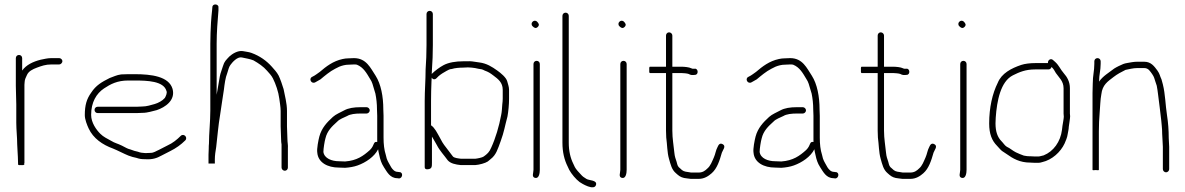

<svg xmlns="http://www.w3.org/2000/svg" viewBox="-20 -745 5239 849"><path d="M50 -488V-365C50 -338.8 52 -309.8 52 -283V-202C52 -171.3 56 -138.3 56 -108C56 -95.2 59 -61.4 59 -51C59 -43.2 60 -26.1 60 -18C60 -15.3 64 -14.3 72 -15C82.7 -14.3 88 -15.3 88 -18V-19H85C87 -20.3 88 -22 88 -24V-370C88 -374 88.3 -378.3 89 -383C89 -392.4 95.3 -405.6 99 -413C106.4 -430.2 124.3 -438.9 143.5 -446C163.5 -453.4 181.4 -460 207 -460H242C248.8 -460 256 -467.5 256 -474.5C256 -481.5 248.8 -488 242 -488H207C189.1 -488 174.8 -483.7 160 -481C125.9 -472.5 95.8 -458 78 -433V-488C78 -495.9 71.9 -502 64 -502C56.1 -502 50 -495.9 50 -488Z M412 -245H585C593 -245 601.3 -245.3 610 -246C633.3 -246 654.1 -253.8 673 -258C709.8 -270.3 756.9 -301.1 743 -352C726.5 -407.2 650 -417 575 -417H547C536.3 -417 526 -416.7 516 -416C495 -413.4 482.2 -405.7 465 -400C430 -382.5 404.2 -367.8 383 -335C363.3 -307.7 355 -280.1 355 -236C355 -216.8 364.9 -192.3 372 -177C392.5 -133 433.1 -105 480 -88C500.7 -79.7 528 -65 548 -57L566 -51L583 -47C596.3 -42.6 603.7 -41 622 -41C654.3 -38.7 674.1 -46 694 -57L733 -77C758.3 -89.6 780.3 -105.3 799 -124C812.3 -137.3 792.3 -157.3 779 -144C762.7 -127.7 743.5 -112 721 -102L682 -82C670.9 -77.6 660.4 -69 646 -69C638.7 -68.3 631 -68 623 -68C607.2 -69.3 602 -69.5 590 -74L574 -78C568 -80 562.3 -82 557 -84C540.3 -88.2 537.6 -92.2 519 -101C499.3 -110.8 487.6 -112.2 472 -122C453.7 -132.2 437.5 -139.5 423.5 -153.5C406 -171 383 -202.4 383 -237C383 -292.9 406.2 -331.5 440 -354C468.9 -373.2 498.6 -389 547 -389H575C631.2 -389 703.5 -386.8 716 -343C720.5 -333.9 712.6 -318.6 709 -312C698.6 -299.8 680 -289.6 664 -285C647.3 -280.8 630.1 -274 608 -274C600 -273.3 592.3 -273 585 -273H412C404.1 -273 398 -266.9 398 -259C398 -251.1 404.1 -245 412 -245Z M919 -713 918 -701C916.2 -679.5 914.2 -669.6 913 -645C911.5 -614.2 910 -584.7 910 -551V-256C910 -206.3 904 -155.4 904 -110C903.3 -104.7 903 -97 903 -87C902.3 -76.3 902 -67.7 902 -61V-22H930V-41C930 -57 933 -77.9 936 -95C941.3 -140 945.6 -192.7 953 -235C957 -258.1 965.9 -326 970 -348C973.3 -374.5 976.4 -400.6 985 -422C988.9 -433.7 992.1 -449.4 999 -458C1007 -469.1 1029 -495 1049 -491C1066.8 -487 1086 -484.4 1101 -478C1123.4 -465.2 1144.9 -450.8 1161 -432C1170.1 -421.6 1180.1 -411.8 1187 -398C1199.2 -373.7 1211.3 -338.9 1215 -309C1217 -292.6 1221 -272.1 1221 -254V-186C1221 -172 1223 -143.4 1223 -129C1223 -121 1223.7 -113.3 1225 -106V-4C1225 3.7 1232 10 1239.5 10C1247 10 1253 3.7 1253 -4V-90C1254.3 -101.9 1251 -116.1 1251 -129C1251 -143.3 1249 -172 1249 -186V-254C1249 -289.6 1239.4 -321.4 1234 -351C1229.7 -366.8 1218.5 -397.9 1212 -411C1203.3 -427.1 1193 -437.4 1182 -450C1158.3 -476.6 1128.7 -497.7 1092 -511C1078.7 -515.9 1068.2 -515.8 1054 -519C1031.3 -522.5 1007 -507 994 -495C979.9 -479.6 972 -473.9 966 -453C961.9 -438 954.6 -422.4 952 -407C947.3 -378.5 943.4 -356.8 938 -326V-552C938 -602.7 942.4 -655.3 946 -699V-711C946.7 -715 945.7 -718.3 943 -721C935.1 -728.9 919 -725.7 919 -713Z M1601 -271H1574C1545.2 -271 1520.7 -267.2 1502 -257C1486.4 -248.3 1465.1 -240.1 1452 -228C1426 -204.3 1402.3 -179.5 1392 -141C1388.2 -126.8 1380 -86.4 1383 -70C1386.7 -25.6 1429.5 -4 1478 -4C1486.7 -3.3 1496 -3 1506 -3C1525.7 -4.3 1545.2 -7.6 1561.5 -13.5C1597.2 -26.3 1635.4 -51.7 1652 -85L1654 -73C1657.7 -54.7 1662.2 -34.5 1670 -19L1678 -5C1691.2 14.9 1704.4 43 1737 43L1744 44C1760.6 44 1764.2 16 1746 16L1739 15C1724.8 15 1716.1 4.1 1710 -5C1703.4 -18.3 1695 -29 1690 -44L1686 -60C1678.7 -81.9 1676 -108.9 1676 -136V-233C1676 -242.3 1675.7 -251.7 1675 -261C1675 -318.3 1664.5 -373.1 1641 -410C1618.6 -443.6 1600.4 -488 1545 -488C1536.3 -488 1528 -487.7 1520 -487C1512 -487 1503.7 -486 1495 -484C1452.6 -474.9 1422.3 -451.2 1394 -427L1380 -417C1374.7 -412.8 1367 -408.5 1360 -405C1343.7 -396.8 1357 -371.8 1374 -381C1381.7 -385.4 1389.3 -389.2 1397 -394C1415.9 -409.8 1439.4 -429.7 1462 -441L1480 -450C1492.2 -454.9 1506.8 -459 1522 -459C1529.3 -459.7 1537 -460 1545 -460C1551 -460 1555.3 -459.7 1558 -459C1587.5 -447.2 1601.2 -421.3 1617 -395C1624.9 -384.5 1630.1 -365.3 1634 -351L1640 -331C1644.3 -309.4 1647 -286.5 1647 -261C1647.7 -251.7 1648 -242.3 1648 -233V-117C1640.7 -119 1635.7 -116.3 1633 -109L1628 -98C1625.3 -92.7 1621.3 -87.3 1616 -82C1586.6 -55.5 1558.3 -35 1506 -31C1496 -31 1487 -31.3 1479 -32C1446.9 -32 1414 -44.7 1410 -73C1410 -87.8 1415.5 -121.6 1419 -133C1426.8 -166.7 1448.8 -187 1471 -207C1481.2 -218.5 1501.6 -225.3 1515 -232C1528.8 -240.6 1551.9 -243 1574 -243H1601C1608.1 -243 1615 -249.6 1615 -257C1615 -264.4 1608.1 -271 1601 -271Z M2028 -446C2034.7 -446 2041.7 -446.3 2049 -447C2059.6 -447 2072 -445.3 2081 -444L2095 -441C2107.6 -439.2 2112.3 -439 2123 -433C2140.4 -426.7 2147.2 -422.1 2162.5 -410.5C2182.3 -395.5 2203 -380.6 2203 -348V-309C2203 -301.7 2202.3 -293 2201 -283C2199.8 -266.7 2199.1 -249.9 2196 -236C2187.1 -187.3 2171.1 -133.3 2152 -92C2143.8 -72.3 2134.4 -64 2119 -53C2112.6 -48.2 2091.3 -44 2081 -43H2019C2006.3 -44.6 1987.2 -46.3 1982 -54C1970.1 -68.3 1955.9 -89.8 1944 -104L1936 -116C1933.3 -121.3 1929.3 -128.7 1924 -138C1913.1 -157.1 1902.7 -179.9 1886 -191V-298C1886 -326.6 1886.8 -357.5 1888 -386C1888 -391.3 1888.3 -396.7 1889 -402C1893.6 -392.8 1903.1 -392.1 1910 -399L1919 -408C1928.8 -416.7 1943.6 -425.6 1954.5 -431.5C1961.4 -435.2 1969.3 -440 1978 -440C1990.9 -444.3 2011.9 -446 2028 -446ZM1894 -546V-683C1894 -690.9 1887.9 -697 1880 -697C1872.1 -697 1866 -690.9 1866 -683V-546C1866 -509.8 1864.5 -472.2 1862 -438C1862 -391.2 1858 -345.8 1858 -298V-6C1858 1.3 1862.7 4.5 1872 3.5C1890.3 1.5 1890 -8.5 1890 -26V-141C1896.4 -129.4 1907.1 -112.9 1912 -103C1923.7 -79.5 1944.5 -57.7 1960 -36C1972.3 -22.2 1993.9 -17.4 2018 -15H2081C2099.8 -16.3 2125.6 -23.4 2137 -31L2149 -41C2174.2 -59.9 2180.8 -85.4 2194 -121C2209.1 -161.7 2212.3 -187.2 2224 -230C2228 -252 2231 -283.5 2231 -308V-348C2231 -361.1 2225.7 -374.2 2223 -385C2218.7 -402.4 2194 -422.3 2179 -433C2155.4 -449.8 2132 -464.9 2099 -469L2085 -471C2074.1 -472.6 2061.8 -475.2 2047 -474H2028C1995.4 -474 1963.7 -468.8 1941.5 -457C1924 -447.7 1903.4 -432.4 1889 -418C1889.7 -424.7 1890 -431 1890 -437C1892.6 -471.8 1894 -508.9 1894 -546Z M2339 -462V6C2339 19.9 2329.8 37.2 2345.5 41.5C2363.2 46.3 2367 20.9 2367 6V-462C2367 -469.9 2360.9 -476 2353 -476C2345.1 -476 2339 -469.9 2339 -462ZM2335 -629C2341.6 -622.4 2349 -617 2358 -626C2367 -635 2361.6 -642.4 2355 -649C2341.7 -662.3 2321.7 -642.3 2335 -629Z M2467 -675V-114C2467 -72.1 2475.6 -37.7 2490 -9L2497 6C2507.4 24.8 2526.3 47.5 2543 60C2552.2 66.6 2607.9 100.3 2615.5 72.5C2621.5 50.5 2584.5 53.7 2573 46C2561.8 39 2556.5 35.9 2548 26C2540.9 18.9 2526.5 3 2522 -6L2515 -21C2502.4 -46.3 2495 -77 2495 -114V-675C2495 -682.9 2488.9 -689 2481 -689C2473.1 -689 2467 -682.9 2467 -675Z M2723 -462V6C2723 19.9 2713.8 37.2 2729.5 41.5C2747.2 46.3 2751 20.9 2751 6V-462C2751 -469.9 2744.9 -476 2737 -476C2729.1 -476 2723 -469.9 2723 -462ZM2719 -629C2725.6 -622.4 2733 -617 2742 -626C2751 -635 2745.6 -642.4 2739 -649C2725.7 -662.3 2705.7 -642.3 2719 -629Z M2925 -588V-450H2854C2851.3 -450 2850.3 -445.3 2851 -436C2850.3 -426.7 2851.3 -422 2854 -422H2925V-167C2925 -156.3 2925.3 -146.3 2926 -137C2930.3 -106.8 2930 -71.4 2938 -43.5C2945.5 -17.2 2950.2 5.4 2969 21C2981.4 32.3 2989.2 38.5 3005 42L3019 44L3035 46H3069C3094.8 46 3112.8 33.4 3127 21C3151.1 -0.1 3162.1 -35.2 3172 -70C3175.8 -81.3 3192.4 -98.7 3175.5 -107.5C3163.1 -114 3157.4 -105.2 3153 -95C3145 -80.6 3143.5 -63.8 3136.5 -48.5C3128.6 -31.1 3122.1 -11.8 3108 0C3098.5 9.5 3087.3 18 3069 18H3036L3024 16C3004.6 13.6 2999.7 11.7 2988 0C2976.8 -8.4 2975.9 -13.4 2972 -29C2967.3 -43.2 2963.6 -52.5 2962 -69C2959 -101.9 2953 -131 2953 -167V-422H2993C3000.3 -422 3019.1 -420.4 3025 -418C3034.2 -412.5 3042.2 -412.5 3053 -414C3070.4 -414 3067.9 -444.4 3051 -441H3044C3042 -441 3039.7 -441.7 3037 -443C3027 -448 3006.9 -450 2993 -450H2953V-588C2953 -595.7 2946 -602 2938.5 -602C2931 -602 2925 -595.7 2925 -588Z M3530 -271H3503C3474.2 -271 3449.7 -267.2 3431 -257C3415.4 -248.3 3394.1 -240.1 3381 -228C3355 -204.3 3331.3 -179.5 3321 -141C3317.2 -126.8 3309 -86.4 3312 -70C3315.7 -25.6 3358.5 -4 3407 -4C3415.7 -3.3 3425 -3 3435 -3C3454.7 -4.3 3474.2 -7.6 3490.5 -13.5C3526.2 -26.3 3564.4 -51.7 3581 -85L3583 -73C3586.7 -54.7 3591.2 -34.5 3599 -19L3607 -5C3620.2 14.9 3633.4 43 3666 43L3673 44C3689.6 44 3693.2 16 3675 16L3668 15C3653.8 15 3645.1 4.1 3639 -5C3632.4 -18.3 3624 -29 3619 -44L3615 -60C3607.7 -81.9 3605 -108.9 3605 -136V-233C3605 -242.3 3604.7 -251.7 3604 -261C3604 -318.3 3593.5 -373.1 3570 -410C3547.6 -443.6 3529.4 -488 3474 -488C3465.3 -488 3457 -487.7 3449 -487C3441 -487 3432.7 -486 3424 -484C3381.6 -474.9 3351.3 -451.2 3323 -427L3309 -417C3303.7 -412.8 3296 -408.5 3289 -405C3272.7 -396.8 3286 -371.8 3303 -381C3310.7 -385.4 3318.3 -389.2 3326 -394C3344.9 -409.8 3368.4 -429.7 3391 -441L3409 -450C3421.2 -454.9 3435.8 -459 3451 -459C3458.3 -459.7 3466 -460 3474 -460C3480 -460 3484.3 -459.7 3487 -459C3516.5 -447.2 3530.2 -421.3 3546 -395C3553.9 -384.5 3559.1 -365.3 3563 -351L3569 -331C3573.3 -309.4 3576 -286.5 3576 -261C3576.7 -251.7 3577 -242.3 3577 -233V-117C3569.7 -119 3564.7 -116.3 3562 -109L3557 -98C3554.3 -92.7 3550.3 -87.3 3545 -82C3515.6 -55.5 3487.3 -35 3435 -31C3425 -31 3416 -31.3 3408 -32C3375.9 -32 3343 -44.7 3339 -73C3339 -87.8 3344.5 -121.6 3348 -133C3355.8 -166.7 3377.8 -187 3400 -207C3410.2 -218.5 3430.6 -225.3 3444 -232C3457.8 -240.6 3480.9 -243 3503 -243H3530C3537.1 -243 3544 -249.6 3544 -257C3544 -264.4 3537.1 -271 3530 -271Z M3861 -588V-450H3790C3787.3 -450 3786.3 -445.3 3787 -436C3786.3 -426.7 3787.3 -422 3790 -422H3861V-167C3861 -156.3 3861.3 -146.3 3862 -137C3866.3 -106.8 3866 -71.4 3874 -43.5C3881.5 -17.2 3886.2 5.4 3905 21C3917.4 32.3 3925.2 38.5 3941 42L3955 44L3971 46H4005C4030.8 46 4048.8 33.4 4063 21C4087.1 -0.1 4098.1 -35.2 4108 -70C4111.8 -81.3 4128.4 -98.7 4111.5 -107.5C4099.1 -114 4093.4 -105.2 4089 -95C4081 -80.6 4079.5 -63.8 4072.5 -48.5C4064.6 -31.1 4058.1 -11.8 4044 0C4034.5 9.5 4023.3 18 4005 18H3972L3960 16C3940.6 13.6 3935.7 11.7 3924 0C3912.8 -8.4 3911.9 -13.4 3908 -29C3903.3 -43.2 3899.6 -52.5 3898 -69C3895 -101.9 3889 -131 3889 -167V-422H3929C3936.3 -422 3955.1 -420.4 3961 -418C3970.2 -412.5 3978.2 -412.5 3989 -414C4006.4 -414 4003.9 -444.4 3987 -441H3980C3978 -441 3975.7 -441.7 3973 -443C3963 -448 3942.9 -450 3929 -450H3889V-588C3889 -595.7 3882 -602 3874.5 -602C3867 -602 3861 -595.7 3861 -588Z M4226 -462V6C4226 19.9 4216.8 37.2 4232.5 41.5C4250.2 46.3 4254 20.9 4254 6V-462C4254 -469.9 4247.9 -476 4240 -476C4232.1 -476 4226 -469.9 4226 -462ZM4222 -629C4228.6 -622.4 4236 -617 4245 -626C4254 -635 4248.6 -642.4 4242 -649C4228.7 -662.3 4208.7 -642.3 4222 -629Z M4712 -231C4711.3 -235 4711 -239 4711 -243V-355C4711 -384 4698.3 -404.9 4684 -421C4668.8 -438.3 4662.9 -455.8 4646 -471L4637 -479C4626.7 -489.3 4612.1 -479.4 4614 -466H4557C4536 -466 4512.1 -463.4 4496 -458C4452 -443.3 4408.7 -420.7 4392 -379C4368.3 -331.7 4354 -269.3 4354 -199C4354 -152.9 4365.9 -123.1 4389 -100C4398.8 -90.2 4406.4 -78.3 4419 -72L4431 -64C4458.9 -44.1 4489.1 -26 4536 -26C4545.3 -25.3 4552.3 -25 4557 -25H4571C4576.3 -25 4582 -26 4588 -28C4632.5 -37.9 4670 -73.1 4687.5 -110.5C4691.8 -119.8 4699.8 -139 4701 -151C4702.4 -160.9 4706 -173.5 4706 -184C4707.1 -193.1 4712 -222.2 4712 -231ZM4678 -188C4678 -186 4677.3 -180.3 4676 -171C4669.4 -117.9 4638.1 -75.3 4595 -58C4588.3 -56.9 4578.3 -53 4571 -53H4557C4552.3 -53 4545.7 -53.3 4537 -54C4528.3 -54 4522.3 -54.3 4519 -55L4507 -57C4498.8 -59.7 4479.5 -67.7 4472 -71.5C4457.3 -78.8 4446.9 -89.4 4432 -96C4422.6 -101.7 4417.1 -111.9 4409 -120C4390.9 -138.1 4382 -162.9 4382 -199.5C4382 -207.8 4382.3 -216.3 4383 -225C4388.3 -299.2 4404.3 -384.6 4459 -412C4487.6 -426.3 4514.7 -438 4557 -438H4616C4622.7 -438 4627.3 -441.7 4630 -449C4638.8 -440.2 4642.8 -433.1 4649 -422C4661.7 -402.9 4683 -386.9 4683 -355V-243C4683 -238.3 4683.3 -233.7 4684 -229C4684 -220.6 4678.8 -194.6 4678 -188Z M4819 -474V-463C4819 -430.9 4812 -411.1 4812 -375C4811.3 -361.7 4811 -348 4811 -334V6C4811 8 4815.7 8.3 4825 7C4834.3 8.3 4839 8 4839 6V-163C4839 -189.3 4840.4 -223.3 4842.5 -246C4845 -273 4845.2 -303.8 4850 -328C4854.7 -370 4877.8 -384.3 4904 -404.5C4920.8 -417.5 4937.4 -426.2 4957 -436C4971 -438.8 4991.4 -444 5008 -444H5040C5058.5 -444 5065.8 -429.6 5075 -417C5083.8 -404.5 5084.4 -397.7 5089 -384L5095 -366C5097.5 -352.4 5099.6 -338.9 5101 -326C5105.2 -288.4 5111.5 -248.4 5115 -211.5L5117 -190.5C5118.3 -176.8 5119 -167.4 5119 -153C5119.7 -147.7 5120 -141.7 5120 -135C5120 -123.1 5122 -107.5 5122 -96V3C5122 10.1 5128.6 17 5136 17C5143.4 17 5150 10.1 5150 3V-96C5150 -107.2 5148 -122.9 5148 -135C5148 -169.5 5145.4 -203.3 5140.5 -234.5C5133.3 -280.2 5133 -328.2 5122 -372L5116 -394C5108.3 -409.5 5109.4 -417 5098 -433C5084.1 -451.5 5070.1 -472 5040 -472H5008C5000.7 -472 4993 -471.3 4985 -470C4974.5 -467.7 4956.1 -465.9 4947 -462C4934.8 -456.8 4918.9 -449.6 4907 -442C4884.3 -424.3 4856.2 -408.3 4840 -384C4840 -416.4 4847 -432.6 4847 -463V-474C4847 -481.9 4840.9 -488 4833 -488C4825.1 -488 4819 -481.9 4819 -474Z"/></svg>

Font: HoneyBee
Style: XLit
Weight: 200
Foundry: Cannot Into Space Fonts
Version: Version 0.89